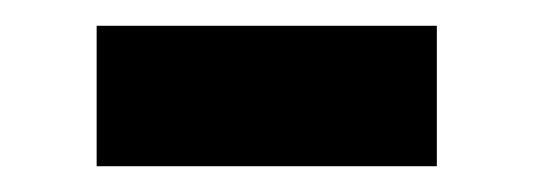

<svg xmlns="http://www.w3.org/2000/svg" viewBox="-20 -381 414 149"><path d="M55 -252V-361H319V-252Z"/></svg>

Font: Trueno
Style: Bd
Weight: 700
Designer: Julieta Ulanovsky
Foundry: Julieta Ulanovsky
Version: Version 3.001b